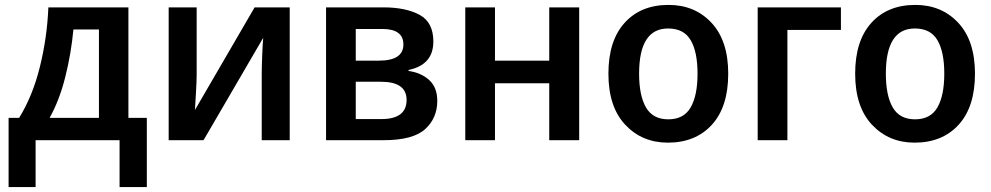

<svg xmlns="http://www.w3.org/2000/svg" viewBox="-20 -571 4037 782"><path d="M383 -451V-91H182Q222 -162 246 -258Q270 -354 279 -451ZM503 -541H177Q172 -418 142.5 -299Q113 -180 58 -91H15V191H125V0H467V191H578V-91H503Z M781 -541H667V0H809L1052 -417Q1050 -396 1048 -348Q1046 -300 1046 -269V0H1160V-541H1017L774 -123Q775 -141 778 -191Q781 -241 781 -267Z M1745 -402Q1745 -480 1689 -510.5Q1633 -541 1541 -541H1308V0H1542Q1662 0 1711.5 -45Q1761 -90 1761 -160Q1761 -215 1728 -245Q1695 -275 1644 -282V-286Q1745 -307 1745 -402ZM1623 -390Q1623 -324 1523 -324H1429V-453H1537Q1623 -453 1623 -390ZM1636 -164Q1636 -86 1533 -86H1429V-238H1532Q1636 -238 1636 -164Z M1996 -541V-324H2217V-541H2339V0H2217V-232H1996V0H1875V-541Z M2946 -271Q2946 -405 2878 -478Q2810 -551 2703 -551Q2590 -551 2524 -478Q2458 -405 2458 -271Q2458 -136 2526.5 -63Q2595 10 2700 10Q2813 10 2879.5 -63Q2946 -136 2946 -271ZM2583 -271Q2583 -455 2701 -455Q2765 -455 2793 -407.5Q2821 -360 2821 -271Q2821 -182 2793 -133.5Q2765 -85 2702 -85Q2639 -85 2611 -133.5Q2583 -182 2583 -271Z M3405 -541V-449H3187V0H3066V-541Z M3951 -271Q3951 -405 3883 -478Q3815 -551 3708 -551Q3595 -551 3529 -478Q3463 -405 3463 -271Q3463 -136 3531.5 -63Q3600 10 3705 10Q3818 10 3884.5 -63Q3951 -136 3951 -271ZM3588 -271Q3588 -455 3706 -455Q3770 -455 3798 -407.5Q3826 -360 3826 -271Q3826 -182 3798 -133.5Q3770 -85 3707 -85Q3644 -85 3616 -133.5Q3588 -182 3588 -271Z"/></svg>

Font: Noto Sans Display Medium
Style: Regular
Weight: 500
Designer: Monotype Design Team
Foundry: Monotype Imaging Inc.
Version: Version 1.900